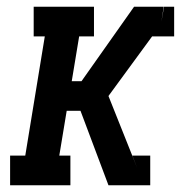

<svg xmlns="http://www.w3.org/2000/svg" viewBox="-20 -550 540 570"><path d="M10 0V-88H55L113 -442H80V-530H259V-442H215L193 -309H222L378 -530H466L458 -478Q419 -425 380 -371.5Q341 -318 302 -265L387 -52L379 0H302L219 -221H178L156 -88H189V0ZM431 -442 458 -479 467 -530H497V-442ZM379 0 387 -52 373 -88H426V0Z"/></svg>

Font: Iosevka Slab Semibold Oblique
Style: Regular
Weight: 600
Italic angle: -9°
Monospace: yes
Designer: Belleve Invis
Foundry: Belleve Invis
Version: Version 11.1.1; ttfautohint (v1.8.3)